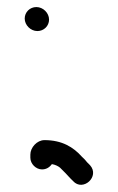

<svg xmlns="http://www.w3.org/2000/svg" viewBox="-20 -486 333 544"><path d="M50 -433.5C50 -414.9 66.6 -398 86 -398C104.3 -398 119 -412.4 119 -430.5C119 -449.1 102.4 -466 83 -466C64.7 -466 50 -451.6 50 -433.5ZM66 -48V-39C66 -21.8 81.8 -6 99 -6C110.3 -6 119.7 -11 127 -21C136.3 -19.4 144.2 -15.7 150 -11L165 4C169.7 8.7 174.3 13.7 179 19L187 27C215 58.1 263.9 14.1 235 -18L227 -26C222.3 -32 217.3 -37.3 212 -42C188.1 -68.9 155.9 -89 106 -89C84.7 -89 66 -67.9 66 -48Z"/></svg>

Font: HoneyBee
Style: Reg
Weight: 400
Foundry: Cannot Into Space Fonts
Version: Version 0.89